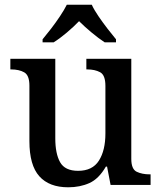

<svg xmlns="http://www.w3.org/2000/svg" viewBox="-20 -786 684 816"><path d="M270 10Q189 10 147 -37Q105 -84 105 -186V-422Q105 -466 83 -478.5Q61 -491 27 -491H24V-536H215V-198Q215 -133 235.5 -96.5Q256 -60 312 -60Q373 -60 400.5 -103.5Q428 -147 428 -219V-421Q428 -467 405.5 -479Q383 -491 351 -491H347V-536H538V-111Q538 -67 561 -56Q584 -45 616 -45H620V0H450L435 -78H430Q400 -26 360 -8Q320 10 270 10ZM161 -619Q177 -638 197 -664Q217 -690 235 -717Q253 -744 264 -766H370Q380 -744 398.5 -717Q417 -690 437 -664Q457 -638 473 -619V-606H425Q399 -623 369 -648Q339 -673 316 -696Q294 -673 264.5 -648Q235 -623 208 -606H161Z"/></svg>

Font: Noto Serif Sinhala Medium
Style: Regular
Weight: 500
Designer: Jelle Bosma - Monotype Design Team
Foundry: Monotype Imaging Inc.
Version: Version 2.007; ttfautohint (v1.8.4.7-5d5b)